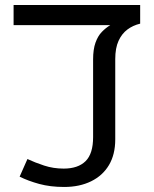

<svg xmlns="http://www.w3.org/2000/svg" viewBox="-20 -735 612 763"><path d="M235 8Q180 8 136 -4Q92 -16 58 -33L89 -103Q119 -89 155.5 -77Q192 -65 233 -65Q290 -65 320 -94.5Q350 -124 350 -190V-499Q350 -539 359.5 -565.5Q369 -592 384.5 -608Q400 -624 418 -635H34V-715H537V-641Q508 -634 486 -617.5Q464 -601 451 -572.5Q438 -544 438 -500V-181Q438 -121 413 -79Q388 -37 342 -14.5Q296 8 235 8Z"/></svg>

Font: gurmukhi25
Style: Book
Weight: 400
Designer: Jelle Bosma - Monotype Design Team
Foundry: Monotype Imaging Inc.
Version: Version 2.003